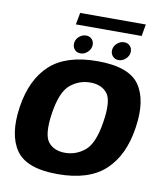

<svg xmlns="http://www.w3.org/2000/svg" viewBox="-90 -902 849 982"><g transform="rotate(10 334.0 -411.0)"><path d="M275.5 5Q438 5 522.2 -73.5Q606.5 -152 628 -299Q650 -443.5 595.5 -521.5Q541 -599.5 378 -599.5Q215.5 -599.5 131.5 -522.5Q47.5 -445.5 25.5 -299Q4 -154 58.5 -74.5Q113 5 275.5 5ZM293.5 -109Q235.5 -109 206 -146.8Q176.5 -184.5 193.5 -298Q211 -410.5 256.5 -448Q302 -485.5 360 -485.5Q418.5 -485.5 448.2 -448.2Q478 -411 460 -298Q442.5 -185 397.2 -147Q352 -109 293.5 -109ZM283.5 -623.5Q304.5 -623.5 321.2 -639.8Q338 -656 338 -677.5Q338 -695 326.5 -706.8Q315 -718.5 297 -718.5Q276 -718.5 259.2 -702.8Q242.5 -687 242.5 -665Q242.5 -647.5 253.8 -635.5Q265 -623.5 283.5 -623.5ZM481.5 -623.5Q502.5 -623.5 519.2 -639.8Q536 -656 536 -677.5Q536 -695 524.5 -706.8Q513 -718.5 495 -718.5Q474 -718.5 457 -702.8Q440 -687 440 -665Q440 -647.5 451.5 -635.5Q463 -623.5 481.5 -623.5ZM235 -765.5H576.5L587.5 -827H246.5Z"/></g></svg>

Font: Anybody UltraCondensed Thin
Style: Bold Italic
Weight: 700
Italic angle: -10°
Version: Version 1.111